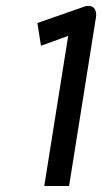

<svg xmlns="http://www.w3.org/2000/svg" viewBox="-20 -612 342 642"><path d="M105 -535 117 -459 208 -492 128 10H211L301 -555C304 -575 296 -593 276 -592C272 -592 266 -592 262 -590Z"/></svg>

Font: Charger Pro
Style: BdNarObl
Weight: 700
Designer: Jasper
Foundry: Cannot Into Space Fonts
Version: Version 1.09